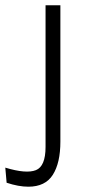

<svg xmlns="http://www.w3.org/2000/svg" viewBox="-70 -532 336 725"><path d="M37 173Q0 173 -45 158L-50 101Q29 125 65.5 110.5Q102 96 102 23V-512H158V3Q158 83 129.5 128Q101 173 37 173Z"/></svg>

Font: Bricolage Grotesque 10pt ExtraLight
Style: Regular
Weight: 200
Designer: Mathieu Triay
Foundry: Atelier Triay
Version: Version 1.000; ttfautohint (v1.8.4.7-5d5b);gftools[0.9.32]